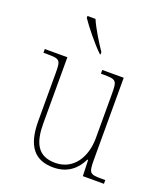

<svg xmlns="http://www.w3.org/2000/svg" viewBox="-142 -862 830 967"><g transform="rotate(20 273.0 -378.0)"><path d="M284 -606H287V-619C261 -657 221 -721 202 -766H159V-756C182 -721 245 -642 284 -606ZM257 10C336 10 381 -34 406 -86H410L413 0H526V-20H505C443 -20 437 -25 437 -97V-536H322V-516H334C406 -516 409 -511 409 -436V-202C409 -104 359 -15 258 -15C163 -15 135 -80 135 -182V-536H14V-516H32C102 -516 107 -512 107 -442V-184C107 -49 158 10 257 10Z"/></g></svg>

Font: Noto Serif SemiCondensed Thin
Style: Regular
Weight: 100
Width: 4
Designer: Monotype Design Team
Foundry: Monotype Imaging Inc.
Version: Version 2.015